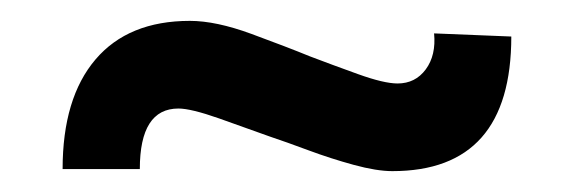

<svg xmlns="http://www.w3.org/2000/svg" viewBox="-20 -389 550 184"><path d="M356 -225Q341 -225 319 -231Q297 -237 275.5 -245Q254 -253 239 -258Q217 -266 190 -275.5Q163 -285 151 -285Q114 -285 114 -227H40Q40 -295 71.5 -332Q103 -369 162 -369Q187 -369 221 -356.5Q255 -344 277 -335Q298 -327 323 -318Q348 -309 361 -309Q378 -309 388 -322.5Q398 -336 396 -357L470 -354Q470 -225 356 -225Z"/></svg>

Font: Readex Pro
Style: Regular
Weight: 400
Designer: Bonnie Shaver-Troup, Thomas Jockin
Foundry: Lexend
Version: Version 1.204; ttfautohint (v1.8.4.7-5d5b)